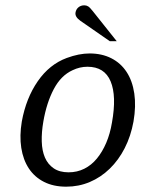

<svg xmlns="http://www.w3.org/2000/svg" viewBox="-20 -695 535 722"><path d="M419 -540H393L282 -617Q261 -632 264 -648Q266 -660 275 -667.5Q284 -675 297 -675Q305 -675 311.5 -671Q318 -667 329 -653ZM482 -238Q472 -183 449 -138Q426 -93 392.5 -60.5Q359 -28 317.5 -10.5Q276 7 229 7Q181 7 145.5 -11Q110 -29 88.5 -61.5Q67 -94 60 -139Q53 -184 62 -238Q78 -326 122 -389.5Q166 -453 231 -477Q277 -494 317 -494Q363 -494 398.5 -476Q434 -458 456 -424.5Q478 -391 485 -343.5Q492 -296 482 -238ZM401 -234Q419 -334 396 -389Q373 -444 309 -444Q280 -444 253 -431Q209 -411 182 -359.5Q155 -308 143 -238Q136 -198 137 -163Q138 -128 149 -102.5Q160 -77 182 -62Q204 -47 238 -47Q270 -47 297 -60.5Q324 -74 344.5 -99Q365 -124 379.5 -158Q394 -192 401 -234Z"/></svg>

Font: Jura
Style: Italic
Weight: 400
Designer: Ed Merritt
Foundry: Ten by Twenty
Version: Version 1.007